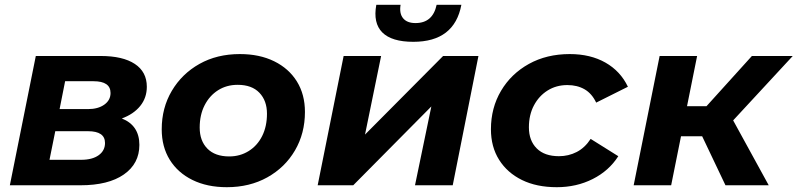

<svg xmlns="http://www.w3.org/2000/svg" viewBox="-20 -771 3319 799"><path d="M21 0 129 -538H399Q491 -538 541 -505Q591 -472 591 -410Q591 -364 563.5 -330Q536 -296 487 -278Q560 -249 560 -168Q560 -90 495.5 -45Q431 0 315 0ZM186 -106H318Q364 -106 390.5 -125Q417 -144 417 -176Q417 -225 346 -225H210ZM228 -317H346Q388 -317 414 -335.5Q440 -354 440 -384Q440 -433 369 -433H251Z M924 8Q842 8 781 -22Q720 -52 686.5 -106Q653 -160 653 -233Q653 -322 695 -393Q737 -464 810 -505Q883 -546 978 -546Q1060 -546 1121 -516Q1182 -486 1215.5 -432Q1249 -378 1249 -305Q1249 -216 1207.5 -145Q1166 -74 1092.5 -33Q1019 8 924 8ZM934 -120Q979 -120 1015 -142.5Q1051 -165 1071 -205Q1091 -245 1091 -298Q1091 -352 1059.5 -385Q1028 -418 969 -418Q923 -418 887.5 -395.5Q852 -373 831.5 -333Q811 -293 811 -240Q811 -185 843 -152.5Q875 -120 934 -120Z M1302 0 1410 -538H1566L1499 -211L1824 -538H1971L1864 0H1707L1775 -328L1450 0ZM1700 -597Q1610 -597 1571 -636Q1532 -675 1546 -751H1647Q1641 -715 1657.5 -695Q1674 -675 1709 -675Q1781 -675 1797 -751H1900Q1871 -597 1700 -597Z M2297 8Q2213 8 2152 -22Q2091 -52 2057 -106Q2023 -160 2023 -233Q2023 -322 2065 -393Q2107 -464 2181 -505Q2255 -546 2351 -546Q2437 -546 2499.5 -510.5Q2562 -475 2593 -410L2461 -344Q2443 -382 2412.5 -399.5Q2382 -417 2341 -417Q2295 -417 2259 -394.5Q2223 -372 2202 -332.5Q2181 -293 2181 -241Q2181 -186 2213.5 -153.5Q2246 -121 2306 -121Q2346 -121 2380 -138.5Q2414 -156 2438 -193L2553 -121Q2514 -60 2446.5 -26Q2379 8 2297 8Z M2999 0 2902 -204H2814L2773 0H2617L2725 -538H2881L2839 -329H2920L3109 -538H3279L3031 -270L3179 0Z"/></svg>

Font: Montserrat
Style: Bold Italic
Weight: 700
Italic angle: -11.3°
Designer: Julieta Ulanovsky
Foundry: Julieta Ulanovsky
Version: Version 9.000; ttfautohint (v1.8.4.7-5d5b)